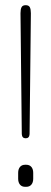

<svg xmlns="http://www.w3.org/2000/svg" viewBox="-20 -720 198 740"><path d="M64 -203 59 -669Q59 -684 63 -692Q67 -700 79 -700Q91 -700 95 -692Q99 -684 99 -669L94 -203Q93 -187 79 -187Q65 -187 64 -203ZM50 -31V-54Q50 -68 57 -76.5Q64 -85 77 -85H81Q94 -85 101 -76.5Q108 -68 108 -54V-31Q108 -17 101 -8.5Q94 0 81 0H77Q64 0 57 -8.5Q50 -17 50 -31Z"/></svg>

Font: Quicksand Light
Style: Regular
Weight: 300
Designer: Andrew Paglinawan
Foundry: Andrew Paglinawan
Version: Version 3.000